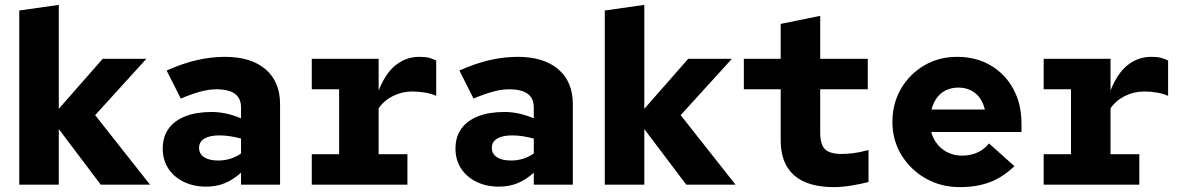

<svg xmlns="http://www.w3.org/2000/svg" viewBox="-20 -757 4840 787"><path d="M59 0V-714L221 -737V-311L401 -516H580L370 -285L595 0H393L221 -228V0Z M825 8Q773 8 732.5 -12Q692 -32 669.5 -67Q647 -102 647 -148Q647 -196 671 -229.5Q695 -263 740 -280.5Q785 -298 848 -298Q876 -298 905 -292Q934 -286 968 -272V-316Q968 -354 943 -372.5Q918 -391 866 -391Q837 -391 801.5 -381.5Q766 -372 721 -353L663 -468Q728 -497 786.5 -510.5Q845 -524 902 -524Q1009 -524 1068.5 -473Q1128 -422 1128 -330V0H968V-49Q934 -19 900 -5.5Q866 8 825 8ZM796 -151Q796 -126 817 -112.5Q838 -99 875 -99Q901 -99 924.5 -106.5Q948 -114 968 -128V-189Q946 -195 923.5 -198.5Q901 -202 879 -202Q840 -202 818 -189Q796 -176 796 -151Z M1258 0V-125H1370V-391H1258V-516H1532V-386Q1560 -457 1602.5 -490.5Q1645 -524 1699 -524Q1722 -524 1735.5 -521Q1749 -518 1768 -509V-364Q1749 -373 1722.5 -377.5Q1696 -382 1670 -382Q1628 -382 1591 -363.5Q1554 -345 1532 -313V-125H1650V0Z M2025 8Q1973 8 1932.5 -12Q1892 -32 1869.5 -67Q1847 -102 1847 -148Q1847 -196 1871 -229.5Q1895 -263 1940 -280.5Q1985 -298 2048 -298Q2076 -298 2105 -292Q2134 -286 2168 -272V-316Q2168 -354 2143 -372.5Q2118 -391 2066 -391Q2037 -391 2001.5 -381.5Q1966 -372 1921 -353L1863 -468Q1928 -497 1986.5 -510.5Q2045 -524 2102 -524Q2209 -524 2268.5 -473Q2328 -422 2328 -330V0H2168V-49Q2134 -19 2100 -5.5Q2066 8 2025 8ZM1996 -151Q1996 -126 2017 -112.5Q2038 -99 2075 -99Q2101 -99 2124.5 -106.5Q2148 -114 2168 -128V-189Q2146 -195 2123.5 -198.5Q2101 -202 2079 -202Q2040 -202 2018 -189Q1996 -176 1996 -151Z M2459 0V-714L2621 -737V-311L2801 -516H2980L2770 -285L2995 0H2793L2621 -228V0Z M3398 10Q3290 10 3235 -38.5Q3180 -87 3180 -182V-391H3029V-516H3180V-659L3342 -692V-516H3537V-391H3342V-214Q3342 -165 3361.5 -145.5Q3381 -126 3430 -126Q3452 -126 3477 -129Q3502 -132 3540 -142V-11Q3510 -3 3470.5 3.5Q3431 10 3398 10Z M3915 10Q3837 10 3774.5 -25.5Q3712 -61 3675 -121.5Q3638 -182 3638 -257Q3638 -333 3673 -393Q3708 -453 3768 -488.5Q3828 -524 3903 -524Q3981 -524 4040.5 -489Q4100 -454 4133.5 -392.5Q4167 -331 4167 -251V-216H3797Q3805 -187 3823 -165Q3841 -143 3867 -131Q3893 -119 3923 -119Q3958 -119 3986.5 -132Q4015 -145 4034 -169L4138 -76Q4089 -29 4035.5 -9.5Q3982 10 3915 10ZM3798 -308H4017Q4010 -337 3995 -357Q3980 -377 3958 -387.5Q3936 -398 3908 -398Q3881 -398 3858.5 -387.5Q3836 -377 3821 -357Q3806 -337 3798 -308Z M4258 0V-125H4370V-391H4258V-516H4532V-386Q4560 -457 4602.5 -490.5Q4645 -524 4699 -524Q4722 -524 4735.5 -521Q4749 -518 4768 -509V-364Q4749 -373 4722.5 -377.5Q4696 -382 4670 -382Q4628 -382 4591 -363.5Q4554 -345 4532 -313V-125H4650V0Z"/></svg>

Font: Red Hat Mono
Style: Regular
Weight: 300
Monospace: yes
Designer: Pentagram, MCKL
Foundry: Pentagram, MCKL
Version: Version 1.023